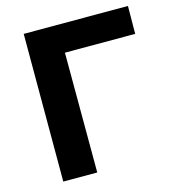

<svg xmlns="http://www.w3.org/2000/svg" viewBox="-105 -789 803 879"><g transform="rotate(-15 296.5 -350.0)"><path d="M580 -568H247L248 0H87V-700H581Z"/></g></svg>

Font: CMG Sans
Style: Bold
Weight: 700
Designer: Julieta Ulanovsky
Foundry: Julieta Ulanovsky
Version: Version 7.200